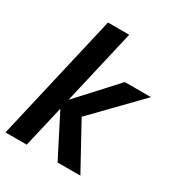

<svg xmlns="http://www.w3.org/2000/svg" viewBox="-172 -836 879 948"><g transform="rotate(30 267.5 -361.5)"><path d="M0 0 167 -723H288L189 -295L386 -510H535L287 -255L427 0H297L176 -237L121 0Z"/></g></svg>

Font: Instrument Sans SemiCondensed SemiBold Italic
Style: Regular
Weight: 600
Width: 4
Italic angle: -13°
Designer: Rodrigo Fuenzalida
Foundry: fragTYPE
Version: Version 1.000; ttfautohint (v1.8.4.7-5d5b);gftools[0.9.28]